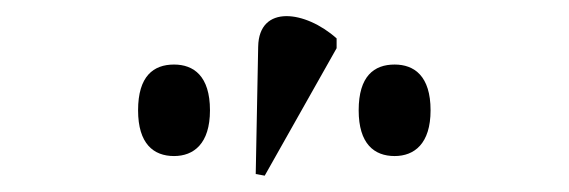

<svg xmlns="http://www.w3.org/2000/svg" viewBox="-20 -823 697 235"><path d="M304 -608 392 -764V-776C354 -810 297 -818 296 -766L293 -610ZM193 -632C217 -632 237 -647 237 -688C237 -730 217 -744 193 -744C168 -744 149 -730 149 -688C149 -647 168 -632 193 -632ZM463 -632C487 -632 507 -647 507 -688C507 -730 487 -744 463 -744C438 -744 419 -730 419 -688C419 -647 438 -632 463 -632Z"/></svg>

Font: Noto Serif Display
Style: Regular
Weight: 400
Designer: Monotype Design Team
Foundry: Monotype Imaging Inc.
Version: Version 2.009